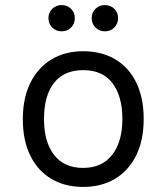

<svg xmlns="http://www.w3.org/2000/svg" viewBox="-20 -725 656 757"><path d="M308 12Q236.5 12 183 -19.5Q129.5 -51 99.8 -110.8Q70 -170.5 70 -255Q70 -338.5 99.8 -398.5Q129.5 -458.5 183 -490.8Q236.5 -523 308 -523Q380 -523 433.8 -491.5Q487.5 -460 517 -400Q546.5 -340 546.5 -256Q546.5 -172.5 517 -112.5Q487.5 -52.5 433.8 -20.2Q380 12 308 12ZM308 -63Q382 -63 422.2 -114.5Q462.5 -166 462.5 -256Q462.5 -345.5 423.5 -397Q384.5 -448.5 308 -448.5Q232.5 -448.5 193 -398.2Q153.5 -348 153.5 -255Q153.5 -166 193 -114.5Q232.5 -63 308 -63ZM223 -601.5Q201 -601.5 186 -616.5Q171 -631.5 171 -653.5Q171 -675.5 186 -690.2Q201 -705 223 -705Q245.5 -705 260.2 -690.2Q275 -675.5 275 -653.5Q275 -631.5 260.2 -616.5Q245.5 -601.5 223 -601.5ZM393.5 -601.5Q371.5 -601.5 356.5 -616.5Q341.5 -631.5 341.5 -653.5Q341.5 -675.5 356.5 -690.2Q371.5 -705 393.5 -705Q416 -705 430.8 -690.2Q445.5 -675.5 445.5 -653.5Q445.5 -631.5 430.8 -616.5Q416 -601.5 393.5 -601.5Z"/></svg>

Font: Overpass Mono Light
Style: Regular
Weight: 400
Monospace: yes
Version: Version 4.000